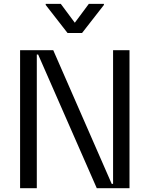

<svg xmlns="http://www.w3.org/2000/svg" viewBox="-20 -992 789 1012"><path d="M220.9 -971.6V-965.9L335.9 -818.2H412.6L527.7 -965.9V-971.6H448.2L374.3 -872.2L300.4 -971.6ZM576 -727.3V-22.7H568.9L260.7 -727.3H85.9V0H174V-704.5H181.1L490.1 0H662.6V-727.3Z"/></svg>

Font: Riot Sans 2.0
Style: Regular
Weight: 400
Designer: Rasmus Andersson
Foundry: rsms
Version: Version 3.006;hotconv 1.0.109;makeotfexe 2.5.65596